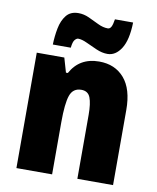

<svg xmlns="http://www.w3.org/2000/svg" viewBox="-86 -839 743 906"><g transform="rotate(10 285.5 -386.0)"><path d="M353 -563Q429 -563 473.5 -511.5Q518 -460 518 -360V0H347V-306Q347 -361 336 -389Q325 -417 293 -417Q253 -417 239.5 -378.5Q226 -340 226 -250V0H55V-553H187L207 -484H216Q259 -563 353 -563ZM478 -772Q476 -688 449.5 -646.5Q423 -605 384 -605Q358 -605 330.5 -617Q303 -629 278.5 -640.5Q254 -652 236 -652Q229 -652 220.5 -642.5Q212 -633 209 -604H123Q124 -644 131.5 -682.5Q139 -721 159 -746Q179 -771 217 -771Q243 -771 268 -759.5Q293 -748 317.5 -736Q342 -724 365 -724Q375 -724 381 -735Q387 -746 391 -772Z"/></g></svg>

Font: Noto Sans Thai Cond Blk
Style: Regular
Weight: 900
Width: 3
Designer: Monotype Design Team
Foundry: Monotype Imaging Inc.
Version: Version 2.002; ttfautohint (v1.8.4.7-5d5b)